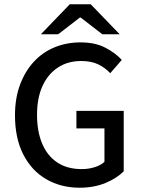

<svg xmlns="http://www.w3.org/2000/svg" viewBox="-20 -865 662 897"><path d="M352 12Q265 12 196.5 -27.5Q128 -67 89 -143Q50 -219 50 -326Q50 -406 73.5 -469Q97 -532 138 -576.5Q179 -621 235 -644Q291 -667 356 -667Q425 -667 472.5 -642Q520 -617 549 -585L495 -523Q471 -549 438.5 -564.5Q406 -580 359 -580Q297 -580 250.5 -549.5Q204 -519 178.5 -463Q153 -407 153 -329Q153 -251 177 -194Q201 -137 247.5 -106Q294 -75 362 -75Q394 -75 422.5 -84Q451 -93 468 -109V-265H337V-347H558V-65Q526 -32 472.5 -10Q419 12 352 12ZM171 -705 306 -845H404L539 -705H458L357 -783H353L252 -705Z"/></svg>

Font: Source Sans 3 ExtraLight Medium
Style: Regular
Weight: 500
Version: Version 3.052;hotconv 1.1.0;makeotfexe 2.6.0